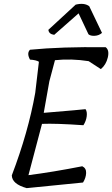

<svg xmlns="http://www.w3.org/2000/svg" viewBox="-20 -972 580 992"><path d="M206 -389Q410 -406 422 -408Q431 -395 428 -371Q425 -347 411 -325Q267 -335 197 -332L127 -67Q252 -83 405 -113Q426 -103 425 -78Q424 -53 409 -29L118 0Q42 -21 41 -66Q126 -289 162 -492L181 -653Q167 -662 135 -664Q117 -697 135 -715Q297 -731 526 -728Q546 -713 537 -675Q528 -637 501 -615L438 -656Q348 -670 264 -661L235 -552ZM230 -818 371 -948Q415 -959 441 -940L507 -802Q491 -788 469 -787Q447 -786 437 -795L386 -903L260 -792Q232 -796 230 -818Z"/></svg>

Font: Tillana
Style: Regular
Weight: 400
Designer: Lipi Raval (Devanagari, Latin), Jonny Pinhorn (Latin)
Foundry: Indian Type Foundry
Version: Version 2.003;PS 1.0;hotconv 1.0.79;makeotf.lib2.5.61930; tt